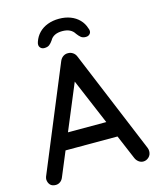

<svg xmlns="http://www.w3.org/2000/svg" viewBox="-131 -999 905 1095"><g transform="rotate(-15 321.0 -451.5)"><path d="M331 -570 106 -30Q100 -14 88 -5Q76 4 61 4Q39 4 28 -8.5Q17 -21 16 -40Q16 -47 19 -56L273 -670Q280 -687 293.5 -696Q307 -705 323 -704Q338 -704 351 -695Q364 -686 370 -670L621 -65Q625 -55 625 -45Q625 -23 610.5 -9.5Q596 4 578 4Q563 4 550.5 -5.5Q538 -15 532 -30L305 -567ZM146 -172 191 -268H474L491 -172ZM323 -907Q360 -907 390 -895.5Q420 -884 441 -862.5Q462 -841 471 -812Q480 -792 471 -779.5Q462 -767 445 -767Q427 -767 416.5 -775.5Q406 -784 395 -799Q385 -816 367 -825Q349 -834 323 -834Q296 -834 278 -825Q260 -816 251 -799Q241 -784 230 -775.5Q219 -767 200 -767Q184 -767 175 -779Q166 -791 173 -811Q183 -841 204 -862.5Q225 -884 255.5 -895.5Q286 -907 323 -907Z"/></g></svg>

Font: Quicksand SemiBold
Style: Regular
Weight: 600
Designer: Andrew Paglinawan
Foundry: Andrew Paglinawan
Version: Version 3.006